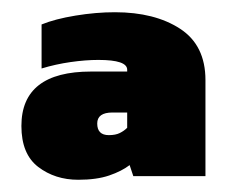

<svg xmlns="http://www.w3.org/2000/svg" viewBox="-20 -674 371 314"><path d="M108 -380Q70 -380 42.5 -401Q15 -422 15 -468Q15 -557 129 -557H188V-560Q188 -576 141 -576Q120 -576 95.5 -572.5Q71 -569 48 -562V-634Q70 -643 103.5 -648.5Q137 -654 168 -654Q233 -654 274.5 -627Q316 -600 316 -543V-386H198L192 -404Q179 -394 158.5 -387Q138 -380 108 -380ZM158 -453Q169 -453 176 -456.5Q183 -460 188 -465V-490H164Q139 -490 139 -472Q139 -453 158 -453Z"/></svg>

Font: Boz Display
Style: Regular
Weight: 900
Version: Version 2.000; ttfautohint (v1.8.3)